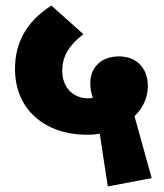

<svg xmlns="http://www.w3.org/2000/svg" viewBox="-20 -653 590 691"><path d="M368 18 526 -12C504 -90 483 -167 464 -235C497 -266 512 -305 512 -343C512 -406 474 -450 408 -450C345 -450 305 -411 305 -354C305 -336 308 -319 314 -301C309 -300 303 -299 298 -299C244 -299 204 -337 204 -399C204 -450 229 -491 280 -530L165 -633C74 -575 34 -498 34 -405C34 -256 145 -168 293 -168C308 -168 324 -169 339 -172C348 -114 357 -51 368 18Z"/></svg>

Font: Noto Sans Devanagari SemiCondensed Black
Style: Regular
Weight: 900
Width: 4
Designer: Jelle Bosma - Monotype Design Team
Foundry: Monotype Imaging Inc.
Version: Version 2.004